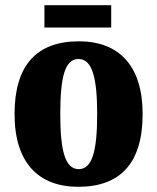

<svg xmlns="http://www.w3.org/2000/svg" viewBox="-20 -709 605 739"><path d="M151 -603H408V-689H151ZM281 10C444 10 529 -82 529 -270C529 -458 436 -550 284 -550C121 -550 36 -458 36 -270C36 -82 129 10 281 10ZM283 -58C230 -58 212 -131 212 -270C212 -410 229 -482 282 -482C335 -482 354 -410 354 -270C354 -131 336 -58 283 -58Z"/></svg>

Font: Noto Serif Khmer Condensed Black
Style: Regular
Weight: 900
Width: 3
Designer: Danh Hong and the Monotype Design Team
Foundry: Monotype Imaging Inc.
Version: Version 2.004